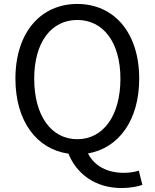

<svg xmlns="http://www.w3.org/2000/svg" viewBox="-20 -767 782 971"><path d="M153 -369C153 -553 239 -666 371 -666C502 -666 589 -553 589 -369C589 -182 502 -63 371 -63C239 -63 153 -182 153 -369ZM682 96C663 102 638 107 605 107C525 107 458 74 425 9C580 -18 684 -158 684 -369C684 -604 555 -747 371 -747C187 -747 58 -604 58 -369C58 -154 166 -12 326 10C367 111 460 184 595 184C639 184 678 176 700 168Z"/></svg>

Font: Noto Sans CJK SC Regular
Style: Regular
Weight: 400
Designer: Ryoko NISHIZUKA (kana & ideographs); Paul D. Hunt (Latin, Greek & Cyrillic); Wenlong ZHANG (bopomofo); Sandoll Communica
Foundry: Adobe Systems Incorporated
Version: Version 1.004;PS 1.004;hotconv 1.0.82;makeotf.lib2.5.63406